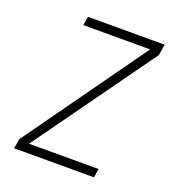

<svg xmlns="http://www.w3.org/2000/svg" viewBox="-132 -836 865 942"><g transform="rotate(20 300.0 -365.0)"><path d="M47 0 55 -50 508 -684H159L167 -730H567L558 -673L108 -46H471L464 0Z"/></g></svg>

Font: NKDuy Mono Thin
Style: Italic
Weight: 100
Italic angle: -9°
Monospace: yes
Designer: NKDuy
Foundry: NKDuy
Version: Version 2.251; ttfautohint (v1.8.4.7-5d5b)